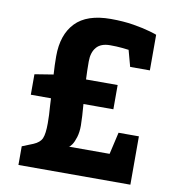

<svg xmlns="http://www.w3.org/2000/svg" viewBox="-81 -789 786 861"><g transform="rotate(10 312.5 -358.5)"><path d="M157.2 -207Q157.2 -244.1 153.8 -284.2L151.9 -319.8H60.1V-413.1L145 -426.8Q142.1 -468.8 142.1 -509.8Q142.1 -607.9 194.1 -662.4Q246.1 -716.8 355 -716.8Q412.1 -716.8 459 -709Q505.9 -701.2 536.4 -692.1Q566.9 -683.1 566.9 -682.1V-520H477.1L457 -594.2Q450.2 -595.2 426 -597.7Q401.9 -600.1 372.1 -600.1Q330.1 -600.1 310.1 -576.7Q290 -553.2 290 -512.2Q290 -470.2 292 -430.2H436V-319.8H299.8Q304.7 -261.7 305.2 -222.2Q305.2 -192.4 298.1 -169.2Q291 -146 282 -133.1Q272.9 -120.1 268.1 -120.1H454.1L477.1 -220.2H569.8V0H60.1V-85L109.9 -105Q139.2 -117.2 148.2 -138.2Q157.2 -159.2 157.2 -207Z"/></g></svg>

Font: Kadwa
Style: Regular
Weight: 400
Designer: Sol Matas
Foundry: Sol Matas
Version: Version 1.000;PS 001.000;hotconv 1.0.70;makeotf.lib2.5.58329